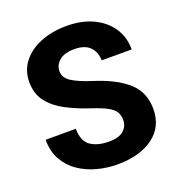

<svg xmlns="http://www.w3.org/2000/svg" viewBox="-132 -831 884 950"><g transform="rotate(-20 310.5 -356.0)"><path d="M427.2 -187.5Q427.2 -211.4 417.2 -229.2Q407.2 -247.1 378.7 -262.9Q350.1 -278.8 294.4 -296.9Q231 -317.9 176 -346.2Q121.1 -374.5 87.6 -417Q54.2 -459.5 54.2 -522Q54.2 -582 88.9 -626.7Q123.5 -671.4 184.1 -696Q244.6 -720.7 322.8 -720.7Q400.9 -720.7 460.2 -692.9Q519.5 -665 552.7 -615.7Q585.9 -566.4 585.9 -501H427.7Q427.7 -544.4 400.9 -572Q374 -599.6 319.3 -599.6Q266.1 -599.6 239.5 -576.7Q212.9 -553.7 212.9 -521Q212.9 -486.8 248.5 -464.1Q284.2 -441.4 349.1 -420.9Q463.4 -385.3 524.7 -331.3Q585.9 -277.3 585.9 -188.5Q585.9 -94.2 514.9 -42.2Q443.8 9.8 325.7 9.8Q272 9.8 219.7 -4.2Q167.5 -18.1 125.2 -46.9Q83 -75.7 57.9 -120.4Q32.7 -165 32.7 -226.6H191.9Q191.9 -162.1 228 -136.5Q264.2 -110.8 325.7 -110.8Q378.4 -110.8 402.8 -133.1Q427.2 -155.3 427.2 -187.5Z"/></g></svg>

Font: Vazirmatn UI FD ExtraBold
Style: Regular
Weight: 800
Designer: Saber Rastikerdar
Foundry: Saber Rastikerdar
Version: Version 33.003